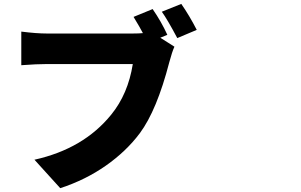

<svg xmlns="http://www.w3.org/2000/svg" viewBox="-20 -895 1540 982"><path d="M835.9 -716.8 799.8 -702.1 872.1 -656.2Q860.4 -630.9 845.7 -576.2Q782.2 -331.1 695.3 -213.9Q626 -121.1 521.5 -47.9Q417 25.4 288.1 67.4L156.2 -78.1Q407.2 -133.8 548.8 -308.6Q634.8 -414.1 659.2 -567.4H218.8Q168 -567.4 88.9 -561.5V-733.4Q167 -723.6 218.8 -723.6H660.2Q692.4 -723.6 710.9 -725.6Q696.3 -753.9 663.1 -808.6L760.7 -848.6Q805.7 -783.2 835.9 -716.8ZM807.6 -835 907.2 -875Q949.2 -814.5 986.3 -742.2L886.7 -700.2Q835.9 -795.9 807.6 -835Z"/></svg>

Font: Bpmf Zihi Sans Heavy
Style: Heavy
Weight: 900
Foundry: But Ko
Version: Version 1.320